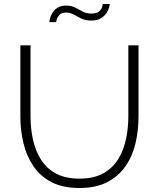

<svg xmlns="http://www.w3.org/2000/svg" viewBox="-20 -937 796 962"><path d="M379 5Q294 5 237 -25Q180 -55 146 -106.5Q112 -158 97 -222Q82 -286 82 -353V-710H133V-353Q133 -294 145 -238.5Q157 -183 184.5 -138.5Q212 -94 259.5 -68Q307 -42 378 -42Q450 -42 497.5 -68.5Q545 -95 572.5 -140Q600 -185 611.5 -240.5Q623 -296 623 -353V-710H674V-353Q674 -282 658.5 -217.5Q643 -153 608 -103Q573 -53 516.5 -24Q460 5 379 5ZM438 -834Q408 -834 387.5 -844Q367 -854 349.5 -864Q332 -874 311 -874Q289 -874 278.5 -863Q268 -852 264.5 -840Q261 -828 261 -826H227Q227 -830 230 -843Q233 -856 242 -871.5Q251 -887 267.5 -898Q284 -909 311 -909Q338 -909 357 -899Q376 -889 394.5 -879Q413 -869 438 -869Q464 -869 476.5 -880Q489 -891 492 -903Q495 -915 495 -917H530Q530 -913 526.5 -899.5Q523 -886 513 -871Q503 -856 485 -845Q467 -834 438 -834Z"/></svg>

Font: Raleway Light
Style: Regular
Weight: 300
Designer: Matt McInerney, Pablo Impallari, Rodrigo Fuenzalida
Foundry: Matt McInerney, Pablo Impallari, Rodrigo Fuenzalida
Version: Version 4.026